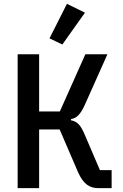

<svg xmlns="http://www.w3.org/2000/svg" viewBox="-20 -981 640 1001"><path d="M72 0H184V-306H291L387 -83C414 -23 445 0 494 0H562V-94H501L423 -276C400 -331 383 -347 350 -354V-360C379 -365 399 -383 422 -434L540 -698H425L292 -400H184V-698H72ZM423 -915 329 -961 238 -781 305 -749Z"/></svg>

Font: IBM Mono Medium
Style: Regular
Weight: 500
Monospace: yes
Designer: Mike Abbink, Paul van der Laan, Pieter van Rosmalen
Foundry: Bold Monday
Version: Version 2.3